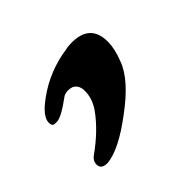

<svg xmlns="http://www.w3.org/2000/svg" viewBox="-77 -201 455 455"><g transform="rotate(-45 151.0 27.0)"><path d="M36 4Q27 4 27 -8Q27 -29 65 -56Q116 -93 180 -102Q187 -104 200 -104Q262 -104 262 -45Q262 -21 250 9Q234 54 166 104Q100 154 59 158Q59 158 57 158Q37 158 37 142Q37 130 48 122Q96 88 124 49Q141 25 141 -1Q141 -21 126 -28Q120 -30 114 -30Q102 -30 95 -24Q60 2 44 4Q44 4 36 4Z"/></g></svg>

Font: Fedorovsk Unicode
Style: Medium
Weight: 500
Designer: Aleksandr Andreev and Nikita Simmons
Version: Version 3.2